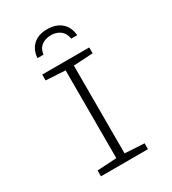

<svg xmlns="http://www.w3.org/2000/svg" viewBox="-222 -1052 1043 1167"><g transform="rotate(-30 300.0 -469.0)"><path d="M135 -41 271 -49V-665L135 -673V-714H465V-673L329 -665V-49L465 -41V0H135ZM439 -815H397Q391 -855 364.5 -875Q338 -895 299 -895Q261 -895 234.5 -875.5Q208 -856 202 -815H160Q164 -872 200 -905Q236 -938 297 -938Q360 -938 397 -905.5Q434 -873 439 -815Z"/></g></svg>

Font: Noto Sans Mono UI Light
Style: Regular
Weight: 300
Monospace: yes
Designer: Monotype Design team
Foundry: Monotype Imaging Inc.
Version: Version 1.000